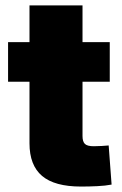

<svg xmlns="http://www.w3.org/2000/svg" viewBox="-20 -685 450 709"><path d="M385.3 -529.3V-383.3H9.8V-529.3ZM88.9 -665H284.7V-182.6Q284.7 -162.1 293.5 -153.6Q302.2 -145 326.2 -145Q337.4 -145 356.2 -146Q375 -147 381.3 -147.9L392.1 -3.4Q369.6 1 339.4 2.4Q309.1 3.9 279.3 3.9Q181.6 3.9 135.3 -35.4Q88.9 -74.7 88.9 -155.8Z"/></svg>

Font: Inter 24pt Black
Style: Regular
Weight: 900
Designer: Rasmus Andersson
Foundry: rsms
Version: Version 4.001;git-66647c0bb